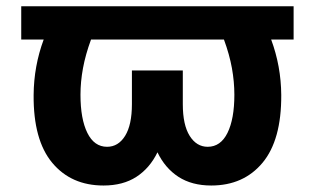

<svg xmlns="http://www.w3.org/2000/svg" viewBox="-20 -565 975 595"><path d="M889.9 -545.5V-442.5H820.3Q850.9 -360.1 851.6 -270.6Q852.3 -131 793.5 -60.5Q734.7 9.9 634.6 9.9Q574.6 9.9 533 -17Q491.5 -44 468 -93Q444.2 -44 402.7 -17Q361.2 9.9 300.8 9.9Q200.6 9.9 141.9 -60.5Q83.1 -131 84.2 -270.6Q84.9 -360.4 115.4 -442.5H45.8V-545.5ZM262.1 -442.5Q245 -396 237.2 -353.9Q229.4 -311.8 229.4 -271.3Q229.4 -196.4 250.7 -153.2Q272 -110.1 311.8 -110.1Q346.6 -110.1 367.7 -144Q388.8 -177.9 388.8 -242.2V-346.6H546.5V-242.2Q546.5 -177.9 567.8 -144Q589.1 -110.1 623.6 -110.1Q663.7 -110.1 685 -153.2Q706.3 -196.4 706.3 -271.3Q706.3 -311.8 698.7 -353.9Q691.1 -396 674 -442.5Z"/></svg>

Font: Inter Zeller
Style: Bold
Weight: 700
Designer: Rasmus Andersson; Joe Bland
Foundry: zeller
Version: Version 3.015;git-dec3a8cb1